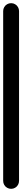

<svg xmlns="http://www.w3.org/2000/svg" viewBox="-20 -1190 140 1210"><path d="M0 -50.3H100V-1120.3H0ZM50.3 -100Q36.3 -100 24.8 -93.3Q13.3 -86.7 6.7 -75.2Q0 -63.7 0 -50.3Q0 -36.3 6.7 -24.8Q13.3 -13.3 24.8 -6.7Q36.3 0 50.3 0Q63.7 0 75.2 -6.7Q86.7 -13.3 93.3 -24.8Q100 -36.3 100 -50.3Q100 -63.7 93.3 -75.2Q86.7 -86.7 75.2 -93.3Q63.7 -100 50.3 -100ZM50.3 -1170Q36.3 -1170 24.8 -1163.3Q13.3 -1156.7 6.7 -1145.2Q0 -1133.7 0 -1120.3Q0 -1106.3 6.7 -1094.8Q13.3 -1083.3 24.8 -1076.7Q36.3 -1070 50.3 -1070Q63.7 -1070 75.2 -1076.7Q86.7 -1083.3 93.3 -1094.8Q100 -1106.3 100 -1120.3Q100 -1133.7 93.3 -1145.2Q86.7 -1156.7 75.2 -1163.3Q63.7 -1170 50.3 -1170Z"/></svg>

Font: Wavefont Thin
Style: Regular
Weight: 100
Monospace: yes
Version: Version 3.005;gftools[0.9.33]